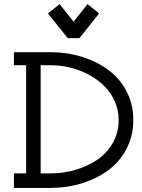

<svg xmlns="http://www.w3.org/2000/svg" viewBox="-20 -928 703 948"><path d="M274.4 -907.7 216.8 -861.8 314.5 -739.7H372.1L469.7 -861.8L412.1 -907.7L343.3 -820.8ZM638.2 -335.4Q638.2 -257.3 604.5 -192.9Q570.8 -128.4 513.9 -86.9Q457 -45.4 383.3 -22.7Q309.6 0 228.5 0H48.8V-71.8H108.9V-606H48.8V-670.4H228.5Q310.1 -670.4 383.5 -647.7Q457 -625 513.9 -583.5Q570.8 -542 604.5 -477.5Q638.2 -413.1 638.2 -335.4ZM565.9 -335.4Q565.9 -383.8 546.9 -427.2Q527.8 -470.7 495.1 -502.9Q462.4 -535.2 419.7 -558.6Q377 -582 327.9 -594Q278.8 -606 228.5 -606H180.7V-71.8H228.5Q293.5 -71.8 353.5 -89.6Q413.6 -107.4 461.2 -139.9Q508.8 -172.4 537.4 -223.1Q565.9 -273.9 565.9 -335.4Z"/></svg>

Font: Eligible
Style: Regular
Weight: 500
Version: Version 1.1